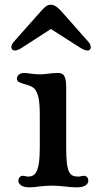

<svg xmlns="http://www.w3.org/2000/svg" viewBox="-20 -807 432 827"><path d="M59.1 -29.3C59.1 -18.6 66.9 0 107.4 0C134.8 0 156.2 -7.3 207 -7.3C243.7 -7.3 276.4 0 310.1 0C351.1 0 360.4 -16.6 360.4 -29.3C360.4 -39.6 353.5 -49.8 342.3 -49.8C333 -49.8 325.2 -46.4 318.8 -46.4C280.8 -46.4 265.1 -58.6 265.1 -170.9V-431.2C265.1 -488.3 249.5 -492.7 226.6 -492.7C199.7 -492.7 176.8 -486.8 154.3 -486.8C120.1 -486.8 102.1 -492.7 84 -492.7C59.1 -492.7 52.7 -476.6 52.7 -467.8C52.7 -442.4 111.3 -447.8 130.4 -422.4C144 -403.8 151.4 -378.9 151.4 -311.5V-170.9C151.4 -74.7 136.2 -46.4 101.1 -46.4C94.2 -46.4 85.4 -49.8 77.1 -49.8C66.9 -49.8 59.1 -39.6 59.1 -29.3ZM44.9 -589.4C49.8 -589.4 61.5 -592.8 72.3 -600.1L199.2 -682.1L327.6 -600.1C338.4 -593.3 351.1 -588.9 356 -589.4C367.7 -589.4 371.1 -597.7 371.1 -604C370.6 -608.4 368.7 -618.7 362.3 -625L254.4 -747.1C228.5 -777.8 212.9 -786.6 199.2 -786.6C184.1 -786.6 173.8 -779.8 146 -747.1L37.6 -625C31.7 -618.2 28.8 -608.9 28.8 -604C28.8 -597.7 33.2 -589.4 44.9 -589.4Z"/></svg>

Font: Stoke
Style: Regular
Weight: 400
Designer: Nicole Fally
Foundry: Nicole Fally
Version: Version 1.002